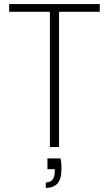

<svg xmlns="http://www.w3.org/2000/svg" viewBox="-20 -722 535 943"><path d="M470 -702V-664H270V0H225V-664H25V-702ZM277 56Q282 76 282 105Q282 158 262 179.5Q242 201 205 201V174Q249 174 249 120V109H213V56Z"/></svg>

Font: Fz Poppins ExtLt
Style: Regular
Weight: 200
Designer: Ninad Kale (Devanagari), Jonny Pinhorn (Latin)
Foundry: Indian Type Foundry
Version: Vit hóa bi Vntype.Com & FontZin.Com